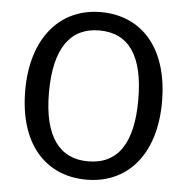

<svg xmlns="http://www.w3.org/2000/svg" viewBox="-51 -751 795 814"><g transform="rotate(5 346.0 -344.5)"><path d="M346 -701C173 -701 55 -567 55 -343C55 -115 172 12 346 12C520 12 637 -119 637 -344C637 -573 520 -701 346 -701ZM346 -623C473 -623 536 -530 536 -344C536 -159 473 -66 346 -66C227 -66 156 -152 156 -343C156 -535 226 -623 346 -623Z"/></g></svg>

Font: Fira Sans
Style: Regular
Weight: 400
Designer: Carrois Corporate & Edenspiekermann AG
Foundry: Carrois Corporate GbR & Edenspiekermann AG
Version: Version 4.203